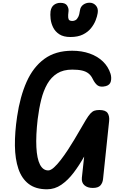

<svg xmlns="http://www.w3.org/2000/svg" viewBox="-20 -1389 942 1419"><path d="M327.5 10Q244 10 192.2 -29.5Q140.5 -69 116 -141.2Q91.5 -213.5 90.2 -312Q89 -410.5 106.5 -528Q128 -674.5 176.5 -783.8Q225 -893 307.5 -953.5Q390 -1014 513.5 -1014Q584.5 -1014 642.5 -993.5Q700.5 -973 740.2 -935Q780 -897 797 -843.5Q805.5 -815 799.2 -788Q793 -761 762 -752.5Q723 -743 702.5 -757Q682 -771 664.5 -807Q653 -831 634.2 -846Q615.5 -861 586.2 -867.8Q557 -874.5 513.5 -874.5Q447.5 -874.5 402.8 -846.5Q358 -818.5 329.5 -768.5Q301 -718.5 284.5 -652Q268 -585.5 258.5 -508.5Q244.5 -386.5 248.8 -301.8Q253 -217 275.2 -173.2Q297.5 -129.5 336.5 -129.5Q354.5 -129.5 378.5 -151Q402.5 -172.5 429 -207Q455.5 -241.5 481.5 -281Q507.5 -320.5 529.2 -357.2Q551 -394 565.5 -419Q595.5 -471 614.5 -502.5Q633.5 -534 648 -549.8Q662.5 -565.5 677.5 -570.8Q692.5 -576 714.5 -576Q760.5 -576 775.5 -553.2Q790.5 -530.5 786.5 -494L741.5 -65Q738.5 -37 722 -18.5Q705.5 0 665.5 0Q626.5 0 604 -19.8Q581.5 -39.5 585 -75.5L602 -232Q565.5 -167 523.8 -112Q482 -57 433.2 -23.5Q384.5 10 327.5 10ZM500.5 -1115.5Q449 -1115.5 418.2 -1135.8Q387.5 -1156 372.5 -1186.8Q357.5 -1217.5 354 -1249.5Q350.5 -1281.5 353.5 -1305.5Q359 -1338 379 -1353Q399 -1368 426.5 -1368Q463.5 -1368 476.2 -1347.5Q489 -1327 486.5 -1306Q482.5 -1275.5 484 -1260Q485.5 -1244.5 493.2 -1239.2Q501 -1234 514.5 -1234Q527 -1234 538.2 -1240.2Q549.5 -1246.5 558.2 -1263.8Q567 -1281 571 -1313Q575 -1339.5 595.2 -1354.2Q615.5 -1369 642.5 -1369Q670 -1369 688.8 -1348Q707.5 -1327 702 -1292.5Q698.5 -1269 686.8 -1238.8Q675 -1208.5 652.2 -1180.2Q629.5 -1152 592.5 -1133.8Q555.5 -1115.5 500.5 -1115.5Z"/></svg>

Font: Edu SA Hand Cursive
Style: Regular
Weight: 400
Designer: Tina and Corey Anderson, Eben Sorkin, Mirko Velimirovic
Foundry: Google for Education
Version: Version 2.000